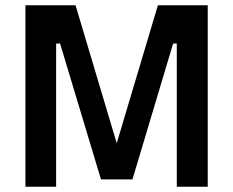

<svg xmlns="http://www.w3.org/2000/svg" viewBox="-20 -712 889 732"><path d="M77 0V-692H268L425 -166L582 -692H772V0H654V-546H640L485 -28H365L209 -546H194V0Z"/></svg>

Font: TypoPRO Titillium Text
Style: 800 wt
Weight: 800
Designer: Accademia di Belle Arti di Urbino and others
Foundry: Accademia di Belle Arti di Urbino and others.
Version: Version 25.000